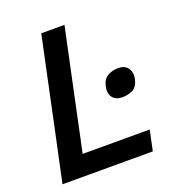

<svg xmlns="http://www.w3.org/2000/svg" viewBox="-130 -815 835 918"><g transform="rotate(-20 287.5 -356.5)"><path d="M31.5 0Q44 -58.5 55.5 -113Q67 -167.5 81.5 -234.5L132 -473Q146.5 -542 158.5 -598Q170.5 -653.5 183 -713H301Q288.5 -653 276.5 -597.5Q264.5 -541.5 250 -473L203.5 -253.5Q194.5 -211.5 187 -175Q179 -138.5 171.5 -103.5H513L491 0ZM443.5 -293Q411 -293 395 -313Q383.5 -327 383.5 -348Q383.5 -358 386 -369Q393 -402.5 416.2 -416.8Q439.5 -431 472 -431Q504 -431 520 -409.5Q531 -394 531 -373.5Q531 -364.5 529 -355Q521.5 -319.5 499 -306.2Q476.5 -293 443.5 -293Z"/></g></svg>

Font: Heraclito Medium
Style: Italic
Weight: 500
Italic angle: -12°
Designer: Kostas Bartsokas (font) & Cristiano Sobral (main changes)
Foundry: Kostas Bartsokas (font) & Cristiano Sobral (main changes)
Version: Version 1.00;July 8, 2020;FontCreator 13.0.0.2655 64-bit